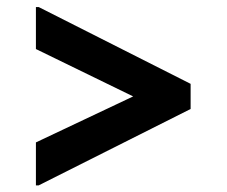

<svg xmlns="http://www.w3.org/2000/svg" viewBox="-20 -598 656 556"><path d="M92 -61.2H84V-185.6L365.6 -318.8L84 -456V-577.6H92L532 -355.2V-282.4Z"/></svg>

Font: Kufam
Style: Regular
Weight: 400
Designer: Wael Morcos, Artur Schmal
Foundry: Original Type
Version: Version 1.301; ttfautohint (v1.8.3)